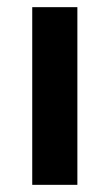

<svg xmlns="http://www.w3.org/2000/svg" viewBox="-20 -516 306 536"><path d="M70 0V-496H196V0Z"/></svg>

Font: Space Grotesk
Style: Bold
Weight: 700
Designer: Florian Karsten
Foundry: Florian Karsten
Version: Version 2.000